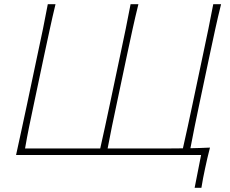

<svg xmlns="http://www.w3.org/2000/svg" viewBox="-20 -733 1088 908"><path d="M900.5 155 931 0H56Q69.5 -61 81.5 -117Q93.5 -173 107.5 -238L157 -472.5Q171.5 -539.5 183.2 -596.2Q195 -653 206 -713H242.5Q228 -653 215.8 -596.2Q203.5 -539.5 189 -472L140.5 -242.5Q128 -184.5 117.8 -134Q107.5 -83.5 98.5 -31H454Q466 -83.5 476.8 -134Q487.5 -184.5 500 -242.5L549 -474.5Q563 -540 574.5 -596.2Q586 -652.5 597.5 -713H634.5Q619.5 -652.5 607.2 -596.2Q595 -540 581 -474.5L532 -242.5Q519.5 -184.5 509.2 -134Q499 -83.5 489 -31H728.5Q756.5 -31 785.8 -31Q815 -31 845 -31.5Q857 -83.5 867.8 -134Q878.5 -184.5 891 -242.5L940 -474.5Q954 -540 965.5 -596.2Q977 -652.5 988.5 -713H1025.5Q1010.5 -652.5 998.2 -596.2Q986 -540 972 -474.5L923 -242.5Q911 -184.5 900.5 -134.2Q890 -84 880.5 -32Q903.5 -32.5 926.8 -33.2Q950 -34 973 -35Q966 -9 960.5 15.5Q955 40 950 63Q945 86 940.5 109.2Q936 132.5 932.5 155Z"/></svg>

Font: Commissioner Flair Thin
Style: Italic
Weight: 100
Italic angle: -12°
Designer: Kostas Bartsokas
Foundry: Kostas Bartsokas
Version: Version 1.000; ttfautohint (v1.8.3)